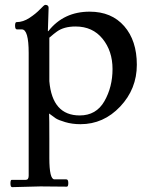

<svg xmlns="http://www.w3.org/2000/svg" viewBox="-20 -498 622 790"><path d="M180 -466 177 -370H179Q242 -450 349 -450Q439 -450 491 -390.5Q543 -331 543 -231.5Q543 -132 474.5 -59.5Q406 13 311 13Q277 13 248.5 4.5Q220 -4 209.5 -11Q199 -18 182 -31Q183 -14 183 70V152Q183 240 204 240H253Q261 240 261 255Q261 270 255 270L146 269L30 272Q23 272 23 257Q23 242 28 242H86Q98 242 98 225V-280Q98 -377 70 -377H50Q42 -377 42 -392Q42 -407 48 -407Q75 -407 101.5 -424.5Q128 -442 145 -460Q162 -478 166 -478Q180 -478 180 -466ZM308 -23Q376 -23 409.5 -81.5Q443 -140 443 -214Q443 -288 402 -338.5Q361 -389 291 -389Q243 -389 214 -368Q199 -357 192 -350.5Q185 -344 183 -343V-164Q195 -23 308 -23Z"/></svg>

Font: Sedan
Style: Regular
Weight: 400
Designer: Sebastian Salazar
Foundry: Sebastian Salazar
Version: Version 1.001